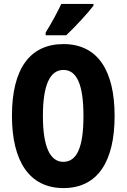

<svg xmlns="http://www.w3.org/2000/svg" viewBox="-20 -950 646 980"><path d="M457 -921V-930H293C272 -886 246 -837 213 -784V-770H318C366 -815 430 -885 457 -921ZM565 -358C565 -591 478 -725 304 -725C132 -725 41 -598 41 -359C41 -127 130 10 304 10C478 10 565 -125 565 -358ZM199 -358C199 -514 234 -593 304 -593C372 -593 406 -518 406 -358C406 -199 373 -124 303 -124C235 -124 199 -202 199 -358Z"/></svg>

Font: Noto Sans Lao UI ExtCond ExtBd
Style: Regular
Weight: 800
Width: 2
Designer: Monotype Design Team
Foundry: Monotype Imaging Inc.
Version: Version 2.000